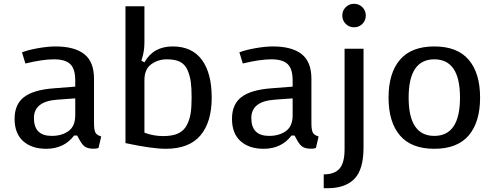

<svg xmlns="http://www.w3.org/2000/svg" viewBox="-20 -773 2603 1013"><path d="M476 -358V-123Q476 -89 483 -74.5Q490 -60 514 -53L500 7Q493 12 469.5 11.5Q446 11 431 2.5Q416 -6 402 -31L387 -58H371Q318 12 224 12Q147 12 102 -28.5Q57 -69 57 -146Q57 -223 107 -261Q157 -299 263 -307L377 -316V-349Q377 -409 351 -434.5Q325 -460 264.5 -460Q204 -460 114 -438L96 -497Q130 -510 182 -519Q234 -528 272 -528Q373 -528 424.5 -487.5Q476 -447 476 -358ZM377 -165V-254L281 -247Q159 -238 159 -150Q159 -56 253 -56Q306 -56 341.5 -81.5Q377 -107 377 -165Z M855 12Q781 12 642 -18V-740H742V-550Q742 -505 730 -466L726 -453L742 -444Q789 -528 891 -528Q993 -528 1045 -457.5Q1097 -387 1097 -258Q1097 -129 1037.5 -58.5Q978 12 855 12ZM742 -350V-73Q790 -55 840.5 -55Q891 -55 921 -69.5Q951 -84 966 -113.5Q981 -143 986 -176Q991 -209 991 -259Q991 -309 986.5 -341.5Q982 -374 969.5 -403Q957 -432 931.5 -446Q906 -460 860 -460Q814 -460 778 -434Q742 -408 742 -350Z M1623 -358V-123Q1623 -89 1630 -74.5Q1637 -60 1661 -53L1647 7Q1640 12 1616.5 11.5Q1593 11 1578 2.5Q1563 -6 1549 -31L1534 -58H1518Q1465 12 1371 12Q1294 12 1249 -28.5Q1204 -69 1204 -146Q1204 -223 1254 -261Q1304 -299 1410 -307L1524 -316V-349Q1524 -409 1498 -434.5Q1472 -460 1411.5 -460Q1351 -460 1261 -438L1243 -497Q1277 -510 1329 -519Q1381 -528 1419 -528Q1520 -528 1571.5 -487.5Q1623 -447 1623 -358ZM1524 -165V-254L1428 -247Q1306 -238 1306 -150Q1306 -56 1400 -56Q1453 -56 1488.5 -81.5Q1524 -107 1524 -165Z M1709 220H1688V147Q1745 147 1771.5 116.5Q1798 86 1798 14V-516H1898V5Q1898 122 1849.5 171Q1801 220 1709 220ZM1804 -647Q1786 -665 1786 -691Q1786 -717 1804 -735Q1822 -753 1848 -753Q1874 -753 1892 -735Q1910 -717 1910 -691Q1910 -665 1892 -647Q1874 -629 1848 -629Q1822 -629 1804 -647Z M2453 -457.5Q2513 -387 2513 -258Q2513 -129 2453 -58.5Q2393 12 2271.5 12Q2150 12 2090 -58.5Q2030 -129 2030 -258Q2030 -387 2090 -457.5Q2150 -528 2271.5 -528Q2393 -528 2453 -457.5ZM2271.5 -460Q2136 -460 2136 -258Q2136 -56 2271.5 -56Q2407 -56 2407 -258Q2407 -460 2271.5 -460Z"/></svg>

Font: Voces
Style: Regular
Weight: 400
Designer: Ana Paula Megda, Pablo Ugerman
Foundry: Ana Paula Megda, Pablo Ugerman
Version: Version 1.003